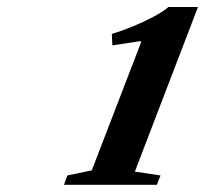

<svg xmlns="http://www.w3.org/2000/svg" viewBox="-20 -937 583 546"><path d="M162 -411.5 171.5 -438 241 -452.5 381.5 -817.5 378.5 -820 299.5 -808 298 -840.5Q325 -848.5 356.8 -861.5Q388.5 -874.5 416.2 -889.2Q444 -904 459 -917H543L363.5 -449L436.5 -438L426 -411.5Z"/></svg>

Font: Libre Caslon Text
Style: Italic
Weight: 400
Italic angle: -22.583°
Designer: Pablo Impallari, Rodrigo Fuenzalida, Katja Schimmel
Foundry: Pablo Impallari, Rodrigo Fuenzalida
Version: Version 2.000